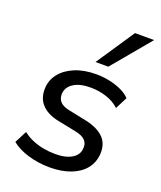

<svg xmlns="http://www.w3.org/2000/svg" viewBox="-141 -845 793 944"><g transform="rotate(20 255.5 -373.0)"><path d="M233 9Q172 9 118.5 -7Q65 -23 31 -51L64 -115Q88 -96 116 -84.5Q144 -73 174.5 -67.5Q205 -62 235 -62Q290 -62 322.5 -82Q355 -102 356 -137Q358 -162 342 -178Q326 -194 291 -201L192 -221Q135 -233 105 -266Q75 -299 78 -351Q80 -393 106.5 -426.5Q133 -460 180.5 -480Q228 -500 293 -500Q327 -500 360.5 -493Q394 -486 423 -473Q452 -460 471 -440L439 -377Q410 -404 370 -416.5Q330 -429 287 -429Q232 -429 199.5 -408Q167 -387 165 -352Q164 -327 178.5 -311Q193 -295 226 -288L323 -268Q385 -254 416 -222.5Q447 -191 444 -138Q441 -93 414.5 -60Q388 -27 341 -9Q294 9 233 9ZM267 -555 401 -755H501L334 -555Z"/></g></svg>

Font: Nunito Sans 10pt Medium
Style: Italic
Weight: 500
Italic angle: -9°
Designer: Vernon Adams
Foundry: Vernon Adams
Version: Version 3.101;gftools[0.9.27]